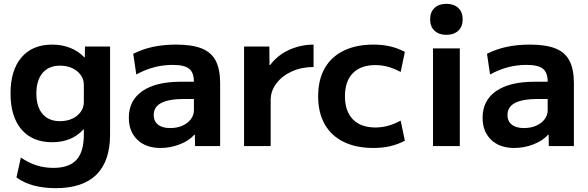

<svg xmlns="http://www.w3.org/2000/svg" viewBox="-20 -763 3074 1003"><path d="M271 220Q208 220 156 206Q104 192 66 164L89 60Q128 87 170 100.5Q212 114 259 114Q341 114 379.5 72Q418 30 418 -60V-87H416Q385 -53 344 -36.5Q303 -20 253 -20Q149 -20 92 -87Q35 -154 35 -275Q35 -396 92 -463Q149 -530 253 -530Q303 -530 346.5 -513Q390 -496 421 -463H423L424 -520H555V-60Q555 79 483.5 149.5Q412 220 271 220ZM293 -130Q330 -130 357.5 -143Q385 -156 401.5 -178.5Q418 -201 418 -230V-320Q418 -349 401.5 -371.5Q385 -394 357.5 -407Q330 -420 293 -420Q235 -420 202.5 -382Q170 -344 170 -275Q170 -205 202.5 -167.5Q235 -130 293 -130Z M819 10Q742 10 697.5 -33Q653 -76 653 -148Q653 -238 723.5 -287Q794 -336 924 -336H993Q993 -384 968 -404Q943 -424 882 -424Q833 -424 786.5 -412Q740 -400 692 -374L676 -482Q726 -507 780.5 -518.5Q835 -530 900 -530Q983 -530 1033.5 -510Q1084 -490 1107 -445.5Q1130 -401 1130 -328V0H999L998 -60H996Q968 -28 919 -9Q870 10 819 10ZM869 -94Q904 -94 932 -106Q960 -118 976.5 -139.5Q993 -161 993 -187V-246H944Q863 -246 823 -225.5Q783 -205 783 -162Q783 -130 805.5 -112Q828 -94 869 -94Z M1255 0V-520H1387L1388 -423H1391Q1417 -458 1452.5 -481.5Q1488 -505 1530.5 -517.5Q1573 -530 1618 -530V-413Q1556 -413 1505 -390Q1454 -367 1424 -327.5Q1394 -288 1394 -240V0Z M1931 10Q1840 10 1775 -22Q1710 -54 1676 -114.5Q1642 -175 1642 -260Q1642 -346 1676 -406Q1710 -466 1775 -498Q1840 -530 1931 -530Q1977 -530 2017 -521Q2057 -512 2095 -492L2073 -387Q2038 -406 2005.5 -414.5Q1973 -423 1941 -423Q1865 -423 1823.5 -381Q1782 -339 1782 -260Q1782 -182 1823.5 -139.5Q1865 -97 1941 -97Q1973 -97 2005.5 -105.5Q2038 -114 2073 -133L2095 -28Q2057 -8 2017 1Q1977 10 1931 10Z M2242 0V-510H2382V0ZM2312 -581Q2273 -581 2250 -602.5Q2227 -624 2227 -662Q2227 -700 2250 -721.5Q2273 -743 2312 -743Q2351 -743 2374 -721.5Q2397 -700 2397 -662Q2397 -624 2374 -602.5Q2351 -581 2312 -581Z M2667 10Q2590 10 2545.5 -33Q2501 -76 2501 -148Q2501 -238 2571.5 -287Q2642 -336 2772 -336H2841Q2841 -384 2816 -404Q2791 -424 2730 -424Q2681 -424 2634.5 -412Q2588 -400 2540 -374L2524 -482Q2574 -507 2628.5 -518.5Q2683 -530 2748 -530Q2831 -530 2881.5 -510Q2932 -490 2955 -445.5Q2978 -401 2978 -328V0H2847L2846 -60H2844Q2816 -28 2767 -9Q2718 10 2667 10ZM2717 -94Q2752 -94 2780 -106Q2808 -118 2824.5 -139.5Q2841 -161 2841 -187V-246H2792Q2711 -246 2671 -225.5Q2631 -205 2631 -162Q2631 -130 2653.5 -112Q2676 -94 2717 -94Z"/></svg>

Font: M PLUS 2 Thin
Style: Bold
Weight: 700
Version: Version 1.001